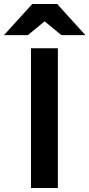

<svg xmlns="http://www.w3.org/2000/svg" viewBox="-60 -942 448 962"><path d="M95.2 0V-700.2H230V0ZM247.6 -766.1 163.6 -835 79.6 -766.1H-40L101.6 -921.9H226.6L367.7 -766.1Z"/></svg>

Font: Overpass
Style: Bold
Weight: 700
Designer: Delve Withrington
Foundry: Delve Fonts
Version: Version 1.001